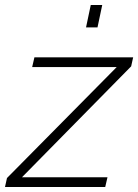

<svg xmlns="http://www.w3.org/2000/svg" viewBox="-56 -750 554 770"><path d="M-28 -36 412 -481H73L82 -520H478L470 -484L32 -39H375L366 0H-36ZM289 -640 308 -730H354L335 -640Z"/></svg>

Font: Raleway Light
Style: Italic
Weight: 300
Italic angle: -12°
Designer: Matt McInerney, Pablo Impallari, Rodrigo Fuenzalida
Foundry: Matt McInerney, Pablo Impallari, Rodrigo Fuenzalida
Version: Version 4.026